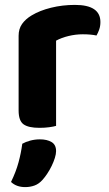

<svg xmlns="http://www.w3.org/2000/svg" viewBox="-20 -515 445 784"><path d="M209 -1Q199 2 181 4.5Q163 7 141 7Q96 7 76 -7.5Q56 -22 56 -64V-369Q56 -397 70 -417Q84 -437 109 -452Q142 -472 188.5 -483.5Q235 -495 286 -495Q390 -495 390 -425Q390 -408 385 -394Q380 -380 374 -370Q351 -375 318 -375Q289 -375 260 -368Q231 -361 209 -349ZM154 219Q139 236 121 242.5Q103 249 83 249Q47 249 25 228Q45 187 55.5 148.5Q66 110 71 72Q85 64 104 59Q123 54 143 54Q172 54 190.5 65Q209 76 209 102Q209 114 204 130Q199 146 191 162.5Q183 179 173 194Q163 209 154 219Z"/></svg>

Font: Baloo Da 2
Style: Bold
Weight: 700
Designer: Noopur Datye, Sulekha Rajkumar and Ek Type
Foundry: Ek Type
Version: Version 1.640;hotconv 1.0.111;makeotfexe 2.5.65597; ttfautoh